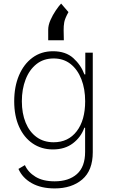

<svg xmlns="http://www.w3.org/2000/svg" viewBox="-20 -841 632 1077"><path d="M286.6 215.9Q210.2 215.9 158 186.4Q105.8 157 83.5 106.5L119.7 85.2Q137.4 125 179.2 150.6Q220.9 176.1 286.6 176.1Q365.4 176.1 411.4 135.5Q457.4 94.8 457.4 11V-124.6H453.1Q434.3 -71.7 389.2 -37.3Q344.1 -2.8 277 -2.8Q212.4 -2.8 163.4 -36.2Q114.3 -69.6 87 -130.3Q59.7 -191.1 59.7 -272.7Q59.7 -354.8 86.5 -418.1Q113.3 -481.5 162.3 -517.6Q211.3 -553.6 277.3 -553.6Q348.4 -553.6 391.2 -515.1Q433.9 -476.6 453.5 -423.7H458.5V-545.5H500.4V12.8Q500.4 115.4 441.2 165.7Q382.1 215.9 286.6 215.9ZM280.9 -43Q362.9 -43 410.3 -104.8Q457.7 -166.5 457.7 -273.1Q457.7 -342 436.6 -396.3Q415.5 -450.6 376.1 -481.9Q336.6 -513.1 280.9 -513.1Q224.4 -513.1 184.5 -481.4Q144.5 -449.6 123.6 -395.2Q102.6 -340.9 102.6 -273.1Q102.6 -204.9 123.9 -153.1Q145.2 -101.2 185.2 -72.1Q225.1 -43 280.9 -43ZM250.4 -615.1V-674.7Q250.4 -699.6 263.1 -728.5Q275.9 -757.5 293 -782.5Q310 -807.5 322.8 -821L364 -773.1Q344.1 -737.2 340.4 -716.3Q336.6 -695.3 337 -671.2L338.1 -615.1Z"/></svg>

Font: Inter UI Extra Light
Style: Regular
Weight: 200
Designer: Rasmus Andersson
Foundry: rsms
Version: 3.2;8d6f07862